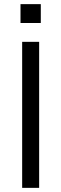

<svg xmlns="http://www.w3.org/2000/svg" viewBox="-20 -907 296 927"><path d="M87 0V-705H169V0ZM79 -887H177V-796H79Z"/></svg>

Font: wassup Sans
Style: Regular
Weight: 400
Version: Version 2.001